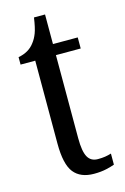

<svg xmlns="http://www.w3.org/2000/svg" viewBox="-106 -710 503 771"><g transform="rotate(-15 145.5 -324.5)"><path d="M187 10Q131 10 103.5 -24.5Q76 -59 76 -145V-490H15V-521Q59 -529 82 -560Q94 -575 102 -596Q110 -617 116 -659H162V-536H265V-490H162V-144Q162 -90 175 -66.5Q188 -43 217 -43Q234 -43 247 -45Q260 -47 273 -51V-5Q260 0 238 5Q216 10 187 10Z"/></g></svg>

Font: Noto Serif Ethiopic ExtraCondensed
Style: Regular
Weight: 400
Width: 2
Designer: Monotype Design Team
Foundry: Monotype Imaging Inc.
Version: Version 2.102; ttfautohint (v1.8.4.7-5d5b)